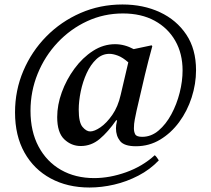

<svg xmlns="http://www.w3.org/2000/svg" viewBox="-20 -643 940 856"><path d="M502 -106 498 -107Q462 -55 424.5 -23.5Q387 8 340 8Q298 8 266.5 -22Q235 -52 235 -121Q235 -175 255.5 -231.5Q276 -288 312 -337Q348 -386 394.5 -416Q441 -446 493 -446Q535 -446 576 -424L656 -441L659 -437Q650 -405 641.5 -371.5Q633 -338 626 -309L589 -150Q585 -131 581 -111Q577 -91 577 -71Q577 -55 583 -44Q589 -33 614 -33Q654 -33 687 -61Q720 -89 744 -133.5Q768 -178 781 -229.5Q794 -281 794 -329Q794 -404 761.5 -461Q729 -518 669.5 -550.5Q610 -583 528 -583Q443 -583 368.5 -548.5Q294 -514 237 -453.5Q180 -393 148 -314.5Q116 -236 116 -149Q116 -57 152 10.5Q188 78 252 114.5Q316 151 400 151Q469 151 542 125Q615 99 670 49Q675 53 680 60Q685 67 688 72Q649 113 597 140Q545 167 489 180Q433 193 379 193Q281 193 206 152.5Q131 112 89 37Q47 -38 47 -142Q47 -240 84 -327Q121 -414 186.5 -480.5Q252 -547 339 -585Q426 -623 526 -623Q619 -623 693 -588.5Q767 -554 810.5 -489Q854 -424 854 -330Q854 -269 834.5 -208.5Q815 -148 779 -99Q743 -50 694 -20.5Q645 9 586 9Q534 9 515.5 -14Q497 -37 497 -71Q497 -79 498 -86Q499 -93 502 -106ZM518 -220 552 -365Q527 -387 505.5 -395Q484 -403 468 -403Q435 -403 409.5 -379Q384 -355 366.5 -317Q349 -279 340 -235.5Q331 -192 331 -154Q331 -97 348 -77Q365 -57 382 -57Q401 -57 428 -75.5Q455 -94 480.5 -130.5Q506 -167 518 -220Z"/></svg>

Font: Tiro Gurmukhi
Style: Italic
Weight: 400
Italic angle: -11°
Designer: Gurmukhi: John Hudson & Fiona Ross, assisted by Paul Hanslow. Latin: John Hudson with Paul Hanslow, assisted by Kaja Soj
Foundry: Tiro Typeworks Ltd.
Version: Version 1.52